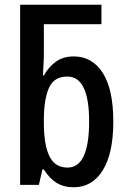

<svg xmlns="http://www.w3.org/2000/svg" viewBox="-20 -780 539 810"><path d="M291 10Q248 10 218 -9Q188 -28 165 -65H159L144 0H65V-760H408V-678H165V-552Q165 -531 163.5 -507Q162 -483 161 -462H165Q187 -500 217.5 -521Q248 -542 291 -542Q369 -542 413.5 -472.5Q458 -403 458 -267Q458 -133 413.5 -61.5Q369 10 291 10ZM265 -73Q356 -73 356 -268Q356 -457 264 -457Q207 -457 186 -408Q165 -359 165 -274V-262Q165 -169 188.5 -121Q212 -73 265 -73Z"/></svg>

Font: Avrile Sans Condensed Medium
Style: Regular
Weight: 500
Width: 3
Designer: Monotype Design Team
Foundry: Monotype Imaging Inc.
Version: Version 2.001;September 10, 2019;FontCreator 11.5.0.2425 64-